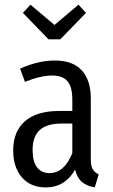

<svg xmlns="http://www.w3.org/2000/svg" viewBox="-20 -799 489 831"><path d="M241.2 -628.9H189.9L79.1 -743.2L111.8 -778.8L215.8 -690.9L319.8 -778.8L352.1 -743.2ZM373 -108.9Q373 -80.6 381.1 -66.9Q389.2 -53.2 407.2 -43.9L390.1 12.2Q354 5.4 333.7 -12.2Q313.5 -29.8 305.2 -64.9Q260.7 12.2 178.2 12.2Q112.8 12.2 75 -31.2Q37.1 -74.7 37.1 -147Q37.1 -230.5 88.4 -274.7Q139.6 -318.8 236.8 -318.8H293V-369.1Q293 -422.4 272 -447.3Q251 -472.2 207 -472.2Q156.7 -472.2 87.9 -444.8L66.9 -502Q146 -537.1 216.8 -537.1Q295.4 -537.1 334.2 -494.1Q373 -451.2 373 -373ZM193.8 -49.8Q258.3 -49.8 293 -136.2V-264.2H246.1Q182.1 -264.2 151.6 -235.8Q121.1 -207.5 121.1 -149.9Q121.1 -100.1 140.1 -75Q159.2 -49.8 193.8 -49.8Z"/></svg>

Font: Fira Sans Compressed Book
Style: Regular
Weight: 350
Width: 1
Designer: Carrois Corporate & Edenspiekermann AG
Foundry: Carrois Corporate GbR & Edenspiekermann AG
Version: Version 4.203;PS 004.203;hotconv 1.0.88;makeotf.lib2.5.64775